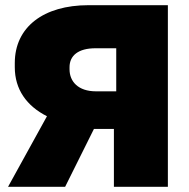

<svg xmlns="http://www.w3.org/2000/svg" viewBox="-20 -720 728 740"><path d="M11 0H231L342 -223H419V0H627V-700H321C148 -700 37 -616 37 -477V-461C37 -376 82 -312 161 -272ZM428 -368H350C281 -368 248 -406 248 -453V-461C248 -506 282 -534 348 -534H428Z"/></svg>

Font: Fixel Display Black
Style: Regular
Weight: 900
Designer: AlfaBravo + MacPaw
Foundry: Kyrylo Tkachov, Marchela Mozhyna, Serhii Makarenko, Maria Weinstein, Zakhar Kryvoshyya
Version: Version 1.211